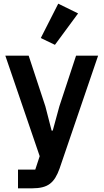

<svg xmlns="http://www.w3.org/2000/svg" viewBox="-20 -825 564 1045"><path d="M394 -522H514L304 93Q294 121 281.5 141.5Q269 162 252 175Q235 188 211 194Q187 200 155 200H78V98H172L196 25L9 -522H136L227 -246L261 -114H267L303 -246ZM279 -581 202 -618 297 -805 405 -752Z"/></svg>

Font: IBM Plex Sans Hebrew SemiBold
Style: Regular
Weight: 600
Designer: Mike Abbink, Paul van der Laan, Pieter van Rosmalen, Yanek Iontef
Foundry: Bold Monday
Version: Version 1.2